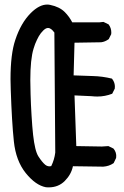

<svg xmlns="http://www.w3.org/2000/svg" viewBox="-20 -808 540 838"><path d="M25.9 -462.4Q25.9 -572.8 46.9 -634.3Q71.3 -708 114.3 -751Q151.4 -788.1 186 -788.1Q192.9 -788.1 199.2 -786.6Q239.7 -778.3 262.7 -755.4Q282.2 -735.8 295.4 -710.4H412.6L431.6 -712.4L453.6 -701.7L454.6 -700.7Q465.8 -685.5 465.8 -666Q465.8 -663.1 465.3 -658.7L454.6 -637.2Q438.5 -625.5 421.4 -623.5Q420.9 -623.5 305.2 -621.6L301.3 -479Q341.8 -477.1 384.5 -476.1Q427.2 -475.1 468.8 -464.8Q476.6 -454.6 479 -445.8Q481.4 -437 481.4 -431.4Q481.4 -425.8 481 -421.4L469.7 -398.9Q438.5 -386.7 404.8 -386.7Q392.6 -386.7 379.4 -388.2L305.2 -391.6L313 -170.4L424.8 -168.5L453.1 -170.4L475.1 -159.7Q482.4 -150.9 484.9 -142.6Q487.3 -134.3 487.3 -128.7Q487.3 -123 486.8 -118.7L476.1 -96.2L474.6 -95.2Q456.1 -82.5 430.7 -80.6L298.3 -82.5Q291 -46.4 262.2 -17.6Q234.4 9.8 192.4 9.8Q185.1 9.8 180.7 9.3Q135.7 1 92.3 -52.7Q49.3 -106.4 40.5 -190.9Q31.7 -273.9 26.9 -417Q25.9 -440.4 25.9 -462.4ZM200.2 -682.6Q196.3 -685.1 193.6 -685.5Q190.9 -686 188.5 -686Q186 -686 181.2 -684.1Q175.8 -681.6 169.4 -675.5Q163.1 -669.4 158.4 -663.3Q153.8 -657.2 149.4 -649.9Q145 -642.6 141.1 -633.8Q132.8 -617.2 126.5 -595.7Q112.3 -549.8 112.3 -458.5Q112.3 -438 113.5 -395.5Q114.7 -353 117.7 -304Q120.6 -254.9 124.5 -219.2Q132.3 -149.4 147.5 -125.5Q163.1 -101.1 176.8 -89.4Q185.5 -82 196.3 -82Q199.7 -82 203.6 -83Q217.3 -110.8 221.2 -142.1L217.3 -666Q208.5 -678.2 200.2 -682.6Z"/></svg>

Font: Bakudai
Style: Medium
Weight: 500
Version: Version 1.48